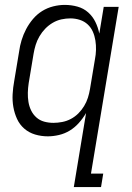

<svg xmlns="http://www.w3.org/2000/svg" viewBox="-20 -548 540 783"><path d="M198 -47Q215 -47 233.5 -50.5Q252 -54 269 -63Q286 -72 299.5 -85.5Q313 -99 323 -115.5Q333 -132 338.5 -149.5Q344 -167 347 -185L367 -305Q371 -325 371.5 -344.5Q372 -364 369 -383Q366 -402 358.5 -419Q351 -436 337.5 -448.5Q324 -461 305.5 -467Q287 -473 267 -473Q249 -473 230.5 -469Q212 -465 195 -455Q178 -445 164.5 -431Q151 -417 141 -400Q131 -383 125.5 -365Q120 -347 117 -329L97 -209Q94 -189 93.5 -170Q93 -151 96 -132.5Q99 -114 107 -97.5Q115 -81 128.5 -69Q142 -57 160 -52Q178 -47 198 -47ZM281 215 331 -87Q318 -65 301.5 -46.5Q285 -28 264.5 -15.5Q244 -3 220.5 2.5Q197 8 175 8Q148 8 123 0.5Q98 -7 79 -23.5Q60 -40 49.5 -63Q39 -86 34.5 -111.5Q30 -137 31.5 -164Q33 -191 38 -218L58 -338Q61 -361 68 -384Q75 -407 86.5 -429Q98 -451 114.5 -470.5Q131 -490 152 -503Q173 -516 197 -522Q221 -528 244 -528Q271 -528 296 -521Q321 -514 339.5 -497.5Q358 -481 369 -458.5Q380 -436 385 -411L403 -520H464L351 160H401L392 215Z"/></svg>

Font: Iosevka Light
Style: Italic
Weight: 300
Italic angle: -9°
Monospace: yes
Designer: Belleve Invis
Foundry: Belleve Invis
Version: Version 32.5.0; ttfautohint (v1.8.4)